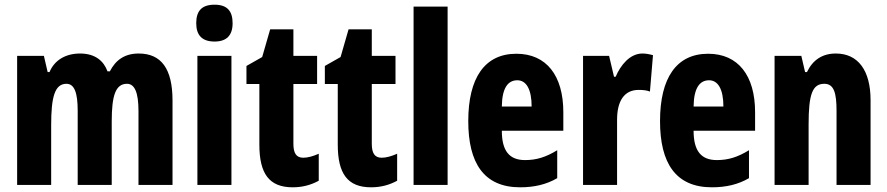

<svg xmlns="http://www.w3.org/2000/svg" viewBox="-20 -788 3781 818"><path d="M571 -560C512 -560 473 -533 448 -484H438C422 -528 386 -560 321 -560C260 -560 212 -532 191 -481H183L167 -550H53V0H198V-255C198 -374 213 -431 263 -431C297 -431 311 -393 311 -316V0H456V-271C456 -380 472 -431 521 -431C554 -431 570 -393 570 -315V0H715V-360C715 -495 667 -560 571 -560Z M894 -768C840 -768 816 -742 816 -689C816 -637 842 -611 894 -611C945 -611 971 -637 971 -689C971 -741 948 -768 894 -768ZM966 -550H821V0H966Z M1272 -116C1242 -116 1230 -136 1230 -175V-430H1331V-550H1230V-663H1131L1097 -545L1030 -507V-430H1085V-172C1085 -49 1126 10 1227 10C1269 10 1305 0 1338 -18V-133C1313 -122 1291 -116 1272 -116Z M1606 -116C1576 -116 1564 -136 1564 -175V-430H1665V-550H1564V-663H1465L1431 -545L1364 -507V-430H1419V-172C1419 -49 1460 10 1561 10C1603 10 1639 0 1672 -18V-133C1647 -122 1625 -116 1606 -116Z M1887 0V-760H1742V0Z M2180 -559C2045 -559 1975 -456 1975 -272C1975 -94 2041 10 2196 10C2256 10 2308 -2 2354 -29V-148C2305 -118 2265 -106 2217 -106C2150 -106 2118 -145 2118 -231H2380V-310C2380 -466 2308 -559 2180 -559ZM2184 -446C2222 -446 2245 -408 2245 -334H2118C2119 -415 2145 -446 2184 -446Z M2717 -560C2663 -560 2623 -509 2603 -461H2596L2575 -550H2464V0H2609V-278C2609 -357 2639 -405 2701 -405C2721 -405 2736 -403 2749 -398L2762 -553C2743 -558 2730 -560 2717 -560Z M2997 -559C2862 -559 2792 -456 2792 -272C2792 -94 2858 10 3013 10C3073 10 3125 -2 3171 -29V-148C3122 -118 3082 -106 3034 -106C2967 -106 2935 -145 2935 -231H3197V-310C3197 -466 3125 -559 2997 -559ZM3001 -446C3039 -446 3062 -408 3062 -334H2935C2936 -415 2962 -446 3001 -446Z M3541 -560C3484 -560 3443 -533 3418 -481H3410L3394 -550H3280V0H3425V-258C3425 -386 3441 -431 3492 -431C3533 -431 3544 -392 3544 -316V0H3689V-361C3689 -489 3635 -560 3541 -560Z"/></svg>

Font: Noto Sans Devanagari ExtraCondensed ExtraBold
Style: Regular
Weight: 800
Width: 2
Designer: Jelle Bosma - Monotype Design Team
Foundry: Monotype Imaging Inc.
Version: Version 2.004